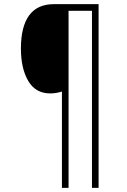

<svg xmlns="http://www.w3.org/2000/svg" viewBox="-20 -780 614 927"><path d="M456 127H424V-728H311V127H279V-338Q266 -334 252.5 -331.5Q239 -329 222 -329Q152 -329 116.5 -389Q81 -449 81 -546Q81 -651 120.5 -705.5Q160 -760 241 -760H456Z"/></svg>

Font: Noto Sans Gujarati SemiCondensed ExtraLight
Style: Regular
Weight: 200
Width: 4
Designer: Jelle Bosma - Monotype Design Team, Universal Thirst
Foundry: Monotype Imaging Inc.
Version: Version 2.106; ttfautohint (v1.8.4.7-5d5b)